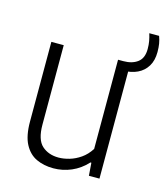

<svg xmlns="http://www.w3.org/2000/svg" viewBox="-106 -777 756 869"><g transform="rotate(15 272.0 -342.5)"><path d="M224 9Q179.5 9 144.2 -7.5Q109 -24 88.5 -62.8Q68 -101.5 68 -168V-541.5H126V-169.5Q126 -99 156.5 -71.5Q187 -44 234.5 -44Q258 -44 284.8 -51.8Q311.5 -59.5 336.8 -77Q362 -94.5 380.5 -123.5V-541.5H405.5Q446.5 -541.5 472 -560.8Q497.5 -580 497.5 -623Q497.5 -643 494.5 -659.8Q491.5 -676.5 486 -694H532Q538.5 -676.5 541.2 -659.8Q544 -643 544 -621Q544 -581.5 527.5 -554.5Q511 -527.5 482.2 -513.8Q453.5 -500 415.5 -500L438.5 -525V0H389L384.5 -60H380Q348.5 -25.5 308 -8.2Q267.5 9 224 9Z"/></g></svg>

Font: Encode Sans SemiCondensed Light
Style: Regular
Weight: 300
Width: 4
Designer: Multiple Designers
Foundry: Impallari Type
Version: Version 3.002